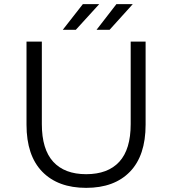

<svg xmlns="http://www.w3.org/2000/svg" viewBox="-20 -901 832 927"><path d="M108 -299V-700H182V-302Q182 -180 237 -120Q292 -60 396 -60Q501 -60 556 -120Q611 -180 611 -302V-700H683V-299Q683 -150 607.5 -72Q532 6 396 6Q260 6 184 -72Q108 -150 108 -299ZM380 -881H459L346 -757H283ZM542 -881H621L509 -757H446Z"/></svg>

Font: APTA Sans Regular
Style: Regular
Weight: 400
Version: Version 7.200